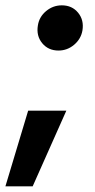

<svg xmlns="http://www.w3.org/2000/svg" viewBox="-59 -523 347 705"><path d="M-39.1 161.1 44.4 -116.7H184.6L61 161.1ZM155.8 -337.4Q118.2 -337.4 95.9 -364.5Q73.7 -391.6 80.1 -429.7Q85 -461.4 110.4 -482.4Q135.7 -503.4 168 -503.4Q205.6 -503.4 227.8 -476.3Q250 -449.2 243.7 -411.1Q238.3 -379.9 213.1 -358.6Q188 -337.4 155.8 -337.4Z"/></svg>

Font: Inter 28pt
Style: Bold Italic
Weight: 700
Italic angle: -9.3988°
Designer: Rasmus Andersson
Foundry: rsms
Version: Version 4.001;git-66647c0bb